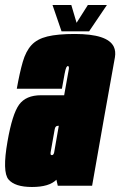

<svg xmlns="http://www.w3.org/2000/svg" viewBox="-46 -741 480 766"><path d="M184.5 0 179 -24Q150.5 5 81.5 5Q13.5 5 -12 -25Q-37.5 -55 -16 -177Q3 -286 30.2 -323.5Q57.5 -361 117.5 -361H210L214 -383.5Q225 -445 228 -461.5Q230.5 -475 226.5 -477Q226 -477.5 225 -477.5Q221.5 -477.5 218.5 -471.8Q215.5 -466 211.8 -446.8Q208 -427.5 201 -387H21Q32.5 -451.5 44.8 -494Q57 -536.5 79.5 -561Q102 -585.5 143 -595.5Q184 -605.5 252.5 -605.5Q383.5 -605.5 408 -554.5Q416.5 -536.5 412.5 -512.5Q395.5 -419.5 370 -275.5L321.5 0ZM170 -132.5 188.5 -239H185Q174.5 -239 172.2 -225Q170 -211 164 -179Q158 -145 156 -133.5Q154.5 -125.5 157.5 -123Q159 -122 161 -122Q167.5 -122 170 -132.5ZM199.5 -616 163.5 -721H238.5L259.5 -650L304.5 -721H380.5L309.5 -616Z"/></svg>

Font: Anybody UltraCondensed Black
Style: Italic
Weight: 900
Width: 1
Italic angle: -10°
Designer: Tyler Finck
Foundry: Etcetera Type Company
Version: Version 1.010; ttfautohint (v1.8.3) -l 8 -r 50 -G 200 -x 14 